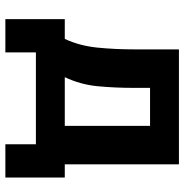

<svg xmlns="http://www.w3.org/2000/svg" viewBox="-6 -554 671 698"><g transform="rotate(90 329.0 -204.5)"><path d="M49 111V-105H121Q146 -159 152.5 -223Q159 -287 159 -359V-520H577V-105H625V111H504V0H170V111ZM299 -359Q299 -287 293 -224.5Q287 -162 260 -105H437V-415H299Z"/></g></svg>

Font: Murecho SemiBold
Style: Regular
Weight: 600
Designer: Neil Summerour
Foundry: Positype
Version: Version 1.010; ttfautohint (v1.8.3)